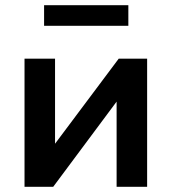

<svg xmlns="http://www.w3.org/2000/svg" viewBox="-20 -716 658 736"><path d="M74 0V-491H191V-137H170L435 -491H544V0H427V-356H449L184 0ZM149 -617V-696H472V-617Z"/></svg>

Font: Nunito Sans 11pt
Style: Bold
Weight: 700
Version: Version 3.101;gftools[0.9.27]